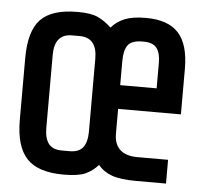

<svg xmlns="http://www.w3.org/2000/svg" viewBox="-42 -544 625 588"><g transform="rotate(5 270.0 -250.0)"><path d="M280 -39Q262 -19 240 -9.5Q218 0 176 0H173Q95 0 60.5 -37Q26 -74 26 -155V-345Q26 -429 60.5 -464.5Q95 -500 173 -500H176Q215 -500 236.5 -490Q258 -480 278 -461Q294 -480 318.5 -490Q343 -500 383 -500H384Q452 -500 484 -465Q516 -430 516 -355V-215H323V-138Q323 -107 341 -90Q359 -73 395 -73H489V0H397Q349 0 322.5 -9.5Q296 -19 280 -39ZM186 -427H163Q109 -427 109 -362V-138Q109 -106 121.5 -89.5Q134 -73 163 -73H186Q215 -73 227.5 -89.5Q240 -106 240 -138V-362Q240 -427 186 -427ZM435 -367Q435 -396 423.5 -411.5Q412 -427 383 -427H380Q346 -427 334.5 -411Q323 -395 323 -362V-288H435Z"/></g></svg>

Font: Share Tech Mono
Style: Regular
Weight: 400
Designer: Ralph Oliver du Carrois
Foundry: Ralph Oliver du Carrois
Version: Version 1.003